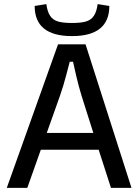

<svg xmlns="http://www.w3.org/2000/svg" viewBox="-20 -916 674 936"><path d="M331 -740Q149 -740 149 -887L206 -896Q211 -858 225 -838Q239 -818 263.5 -811Q288 -804 331 -804Q374 -804 398.5 -811Q423 -818 437 -838Q451 -858 456 -896L513 -887Q513 -740 331 -740ZM521 0 461 -186H179L113 0H13L263 -700H397L621 0ZM435 -268 377 -451Q363 -497 351 -548.5Q339 -600 336 -615H320Q316 -600 302.5 -548.5Q289 -497 273 -451L208 -268Z"/></svg>

Font: Voces
Style: Regular
Weight: 400
Designer: Ana Paula Megda, Pablo Ugerman
Foundry: Ana Paula Megda, Pablo Ugerman
Version: Version 1.100